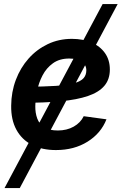

<svg xmlns="http://www.w3.org/2000/svg" viewBox="-20 -748 619 972"><path d="M2.9 204.1 499.5 -727.5H575.7L80.1 204.1ZM263.2 11.7Q192.9 11.7 141.6 -14.6Q90.3 -41 63 -91.3Q35.6 -141.6 36.6 -212.9Q37.1 -282.7 60.3 -344Q83.5 -405.3 124.8 -451.7Q166 -498 221.9 -524.7Q277.8 -551.3 343.8 -551.3Q399.9 -551.3 443.4 -532.7Q486.8 -514.2 511.5 -479.2Q536.1 -444.3 536.1 -396Q536.1 -346.2 508.3 -313.5Q480.5 -280.8 425.3 -262Q370.1 -243.2 287.8 -235.4Q205.6 -227.5 96.2 -227.5L110.4 -309.1Q202.6 -309.1 262.2 -313.2Q321.8 -317.4 355.5 -326.9Q389.2 -336.4 403.1 -352.3Q417 -368.2 417 -392.1Q417 -419.4 393.8 -435.5Q370.6 -451.7 330.6 -451.7Q281.2 -451.7 248 -427.7Q214.8 -403.8 195.3 -366.2Q175.8 -328.6 167.5 -287.1Q159.2 -245.6 158.7 -210.4Q158.2 -176.3 168.5 -148.2Q178.7 -120.1 203.9 -103.8Q229 -87.4 272.5 -87.4Q318.4 -87.4 353 -106.9Q387.7 -126.5 403.8 -159.7L519 -144Q491.2 -73.2 423.3 -30.8Q355.5 11.7 263.2 11.7Z"/></svg>

Font: Inter 17pt SemiBold
Style: Italic
Weight: 600
Italic angle: -9.3988°
Version: Version 4.001;git-66647c0bb